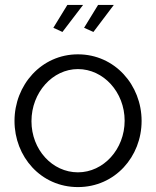

<svg xmlns="http://www.w3.org/2000/svg" viewBox="-20 -751 635 781"><path d="M234 -621 318 -731H254L197 -638ZM360 -621 443 -731H379L322 -638ZM39 -259C39 -114 146 10 297 10C448 10 556 -114 556 -259C556 -405 447 -530 297 -530C148 -530 39 -405 39 -259ZM297 -50C193 -50 108 -142 108 -258C108 -375 194 -470 297 -470C401 -470 487 -376 487 -260C487 -144 401 -50 297 -50Z"/></svg>

Font: FIGSv2-sans-serif
Style: Regular
Weight: 400
Designer: Matt McInerney, Pablo Impallari, Rodrigo Fuenzalida,Mirko Velimirovic
Foundry: Matt McInerney, Pablo Impallari, Rodrigo Fuenzalida
Version: Version 4.021;hotconv 1.0.109;makeotfexe 2.5.65596